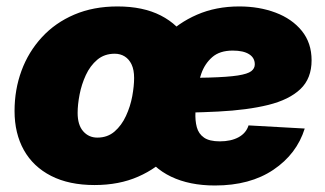

<svg xmlns="http://www.w3.org/2000/svg" viewBox="-20 -567 1014 599"><path d="M274.9 10.3Q195.3 10.3 139.4 -18.3Q83.5 -46.9 54.4 -98.9Q25.4 -150.9 25.4 -220.7Q25.4 -287.6 47.1 -346.4Q68.8 -405.3 110.6 -450.7Q152.3 -496.1 211.9 -521.5Q271.5 -546.9 346.7 -546.9Q426.3 -546.9 481.7 -518.6Q537.1 -490.2 566.4 -438.2Q595.7 -386.2 595.7 -316.4Q595.7 -251 574.5 -191.9Q553.2 -132.8 512 -87.4Q470.7 -42 411.1 -15.9Q351.6 10.3 274.9 10.3ZM283.7 -137.7Q315.4 -137.7 337.4 -156.7Q359.4 -175.8 373 -205.3Q386.7 -234.9 392.6 -266.8Q398.4 -298.8 398.4 -323.7Q398.4 -349.1 390.6 -365.7Q382.8 -382.3 369.1 -390.9Q355.5 -399.4 337.9 -399.4Q305.7 -399.4 283.4 -380.6Q261.2 -361.8 247.8 -332.8Q234.4 -303.7 228.3 -272.2Q222.2 -240.7 222.2 -214.8Q222.2 -177.2 239.5 -157.5Q256.8 -137.7 283.7 -137.7ZM650.4 11.7Q571.3 11.7 513.7 -15.9Q456.1 -43.5 426.5 -95.9Q397 -148.4 400.4 -222.7Q402.3 -289.1 426.3 -347.7Q450.2 -406.2 492.9 -450.9Q535.6 -495.6 594.7 -521.2Q653.8 -546.9 726.6 -546.9Q788.6 -546.9 839.8 -527.6Q891.1 -508.3 921.6 -470.7Q952.1 -433.1 952.1 -378.9Q952.1 -322.3 917.2 -289.1Q882.3 -255.9 817.1 -239.7Q752 -223.6 660.9 -219Q569.8 -214.4 457 -214.4L475.1 -323.2Q572.3 -323.2 631.6 -325Q690.9 -326.7 721.9 -331.5Q752.9 -336.4 763.9 -345Q774.9 -353.5 774.9 -366.2Q774.9 -386.7 757.1 -397.9Q739.3 -409.2 706.1 -409.2Q665.5 -409.2 642.1 -388.7Q618.7 -368.2 607.9 -336.9Q597.2 -305.7 593.8 -273.4Q590.3 -241.2 589.8 -217.8Q588.4 -190.9 594 -170.2Q599.6 -149.4 616.5 -137.7Q633.3 -126 666 -126Q700.7 -126 724.4 -138.9Q748 -151.9 755.4 -175.8L930.7 -166Q905.8 -86.4 833 -37.4Q760.3 11.7 650.4 11.7Z"/></svg>

Font: Inter 18pt Black
Style: Italic
Weight: 900
Italic angle: -9.3988°
Designer: Rasmus Andersson
Foundry: rsms
Version: Version 4.001;git-66647c0bb